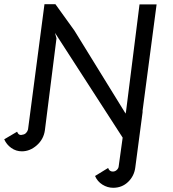

<svg xmlns="http://www.w3.org/2000/svg" viewBox="-40 -706 820 911"><path d="M637 -177 602 88Q597 129 568 157Q539 185 497 185Q470 185 446 170Q422 155 411 129L473 91Q479 108 495 108Q506 108 514 100.5Q522 93 523 84L542 -53L221 -550L228 -524L173 -88Q167 -45 134.5 -16.5Q102 12 64 12Q36 12 13.5 -4Q-9 -20 -20 -45L41 -81Q49 -61 67 -67Q77 -68 84 -75.5Q91 -83 93 -92L171 -686H223L313 -561L556 -167L558 -177L622 -685H703L636 -177Z"/></svg>

Font: Bellota
Style: Bold Italic
Weight: 700
Italic angle: -7.5°
Designer: Kemie Guaida
Foundry: Kemie Guaida
Version: Version 4.001